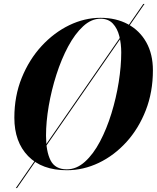

<svg xmlns="http://www.w3.org/2000/svg" viewBox="-20 -850 792 970"><path d="M317.5 10Q191.5 10 122 -61.5Q52.5 -133 52.5 -255Q52.5 -365 90 -457.2Q127.5 -549.5 190.2 -617.5Q253 -685.5 330.2 -722.8Q407.5 -760 487.5 -760Q566.5 -760 626.2 -727.8Q686 -695.5 719.2 -636Q752.5 -576.5 752.5 -495Q752.5 -385 716.5 -292.8Q680.5 -200.5 618.8 -132.5Q557 -64.5 479 -27.2Q401 10 317.5 10ZM487.5 -755.5Q441.5 -755.5 400 -717.2Q358.5 -679 324.2 -615Q290 -551 265 -473Q240 -395 226.2 -314.8Q212.5 -234.5 212.5 -165Q212.5 -85 235.5 -39.8Q258.5 5.5 317.5 5.5Q366.5 5.5 409 -32.8Q451.5 -71 485.2 -135Q519 -199 543 -277Q567 -355 579.8 -435.2Q592.5 -515.5 592.5 -585Q592.5 -628.5 582.8 -667.5Q573 -706.5 550 -731Q527 -755.5 487.5 -755.5ZM704 -830H710L66 100H60Z"/></svg>

Font: Bodoni* 36pt
Style: Bold Italic
Weight: 700
Italic angle: -13°
Version: Version 2.3